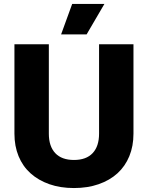

<svg xmlns="http://www.w3.org/2000/svg" viewBox="-20 -935 748 971"><path d="M354 16Q285 16 229.5 -3.5Q174 -23 134.5 -58.5Q95 -94 74 -145Q53 -196 53 -259V-711H227V-259Q227 -195 259.5 -160.5Q292 -126 354 -126Q416 -126 448.5 -160.5Q481 -195 481 -259V-711H655V-259Q655 -196 634 -145Q613 -94 574 -58.5Q535 -23 479 -3.5Q423 16 354 16ZM289 -761 345 -915H508L418 -761Z"/></svg>

Font: Geist ExtBd
Style: Regular
Weight: 400
Designer: Basement.studio, Andrés Briganti, Mateo Zaragoza
Foundry: Basement.studio, Vercel, Andrés Briganti, Guido Ferreyra, Mateo Zaragoza
Version: Version 1.401